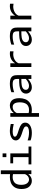

<svg xmlns="http://www.w3.org/2000/svg" viewBox="1898 -2708 1003 4840"><g transform="rotate(-90 2400.0 -288.5)"><path d="M55 -249Q55 -306 68 -352Q81 -398 104 -429.5Q127 -461 155.5 -483.5Q184 -506 219.5 -518.5Q255 -531 289 -536.5Q323 -542 360 -542Q396 -542 430 -537V-770H525V0H430V-77Q363 12 261 12Q177 12 116 -52Q55 -116 55 -249ZM358 -471Q318 -471 285 -461Q252 -451 222.5 -428.5Q193 -406 176.5 -362.5Q160 -319 160 -258Q160 -158 198.5 -108.5Q237 -59 295 -59Q340 -59 375.5 -86.5Q411 -114 430 -159V-462Q393 -471 358 -471Z M953 -630H858V-725H953ZM953 -71H1125V0H675V-71H858V-459H703V-530H953Z M1728 -154Q1728 -78 1657.5 -33Q1587 12 1472 12Q1363 12 1280 -20V-95Q1374 -59 1483 -59Q1551 -59 1592 -77.5Q1633 -96 1633 -131Q1633 -148 1623.5 -162Q1614 -176 1593.5 -187Q1573 -198 1558 -204Q1543 -210 1515 -219L1438 -244Q1280 -295 1280 -392Q1280 -462 1350 -502Q1420 -542 1520 -542Q1591 -542 1693 -520V-445Q1580 -471 1508 -471Q1453 -471 1413.5 -458Q1374 -445 1374 -416Q1374 -401 1384 -388Q1394 -375 1415 -365Q1436 -355 1450.5 -349Q1465 -343 1491 -335L1568 -310Q1642 -286 1685 -250Q1728 -214 1728 -154Z M2345 -303Q2345 -265 2339 -230Q2333 -195 2320.5 -158.5Q2308 -122 2284 -92Q2260 -62 2228 -38.5Q2196 -15 2148 -1.5Q2100 12 2041 12Q2004 12 1970 7V193H1875V-530H1970V-443Q2046 -542 2159 -542Q2194 -542 2224 -531.5Q2254 -521 2283 -496Q2312 -471 2328.5 -421.5Q2345 -372 2345 -303ZM2045 -59Q2071 -59 2094 -63Q2117 -67 2145.5 -81.5Q2174 -96 2193.5 -120Q2213 -144 2226.5 -187.5Q2240 -231 2240 -289Q2240 -471 2122 -471Q2090 -471 2060.5 -458Q2031 -445 2008 -422Q1985 -399 1970 -369V-68Q2009 -59 2045 -59Z M2711 -542Q2746 -542 2774.5 -538Q2803 -534 2824 -528Q2845 -522 2861 -510.5Q2877 -499 2887.5 -489.5Q2898 -480 2905.5 -463Q2913 -446 2917 -434Q2921 -422 2922.5 -401Q2924 -380 2924.5 -368Q2925 -356 2925 -333V0H2830V-83Q2724 12 2622 12Q2548 12 2504 -29.5Q2460 -71 2460 -136Q2460 -219 2539 -264Q2591 -292 2659.5 -300.5Q2728 -309 2830 -309V-349Q2830 -380 2826.5 -398Q2823 -416 2811 -435Q2799 -454 2771 -462.5Q2743 -471 2697 -471Q2600 -471 2495 -433V-504Q2600 -542 2711 -542ZM2830 -141V-252H2828Q2773 -252 2744 -251Q2715 -250 2675 -243.5Q2635 -237 2609 -223Q2555 -193 2555 -141Q2555 -103 2582.5 -81Q2610 -59 2656 -59Q2739 -59 2830 -141Z M3525 -450Q3490 -457 3458 -457Q3377 -457 3312.5 -420Q3248 -383 3225 -322V0H3130V-530H3225V-410Q3249 -450 3284.5 -479.5Q3320 -509 3366 -525.5Q3412 -542 3463 -542Q3506 -542 3525 -538Z M3911 -542Q3946 -542 3974.5 -538Q4003 -534 4024 -528Q4045 -522 4061 -510.5Q4077 -499 4087.5 -489.5Q4098 -480 4105.5 -463Q4113 -446 4117 -434Q4121 -422 4122.5 -401Q4124 -380 4124.5 -368Q4125 -356 4125 -333V0H4030V-83Q3924 12 3822 12Q3748 12 3704 -29.5Q3660 -71 3660 -136Q3660 -219 3739 -264Q3791 -292 3859.5 -300.5Q3928 -309 4030 -309V-349Q4030 -380 4026.5 -398Q4023 -416 4011 -435Q3999 -454 3971 -462.5Q3943 -471 3897 -471Q3800 -471 3695 -433V-504Q3800 -542 3911 -542ZM4030 -141V-252H4028Q3973 -252 3944 -251Q3915 -250 3875 -243.5Q3835 -237 3809 -223Q3755 -193 3755 -141Q3755 -103 3782.5 -81Q3810 -59 3856 -59Q3939 -59 4030 -141Z M4725 -450Q4690 -457 4658 -457Q4577 -457 4512.5 -420Q4448 -383 4425 -322V0H4330V-530H4425V-410Q4449 -450 4484.5 -479.5Q4520 -509 4566 -525.5Q4612 -542 4663 -542Q4706 -542 4725 -538Z"/></g></svg>

Font: Edlo
Style: Regular
Weight: 400
Monospace: yes
Version: Version 0.01